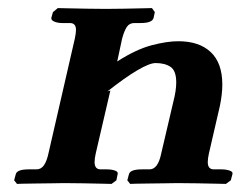

<svg xmlns="http://www.w3.org/2000/svg" viewBox="-20 -454 595 475"><path d="M217 -75Q214 -62 214 -53Q214 -35 229 -35H244Q256 -35 264.5 -32Q273 -29 271 -23L268 -8L256 1Q256 1 235 0.5Q214 0 186.5 -0.5Q159 -1 139 -1Q126 -1 106.5 -0.5Q87 0 67.5 0Q48 0 35 0.5Q22 1 22 1L15 -8L19 -23Q22 -35 51 -35H70Q82 -35 89 -45.5Q96 -56 100 -75L165 -358Q168 -372 168 -380Q168 -397 153 -397H134Q123 -397 114.5 -400.5Q106 -404 107 -410L111 -424L123 -434Q123 -434 145 -433.5Q167 -433 195 -432.5Q223 -432 242 -432Q260 -432 287 -432.5Q314 -433 335 -433.5Q356 -434 356 -434L363 -424L360 -410Q357 -397 328 -397H312Q300 -397 293.5 -387Q287 -377 282 -358L270 -302Q317 -332 355 -342Q393 -352 421 -352Q473 -352 501.5 -325Q530 -298 530 -245Q530 -221 524 -192L497 -75Q494 -62 494 -53Q494 -35 509 -35H528Q539 -35 548 -32Q557 -29 555 -23L551 -8L539 1Q539 1 517 0.5Q495 0 467 -0.5Q439 -1 419 -1Q406 -1 386.5 -0.5Q367 0 347.5 0Q328 0 315 0.5Q302 1 302 1L295 -8L299 -23Q302 -35 331 -35H350Q371 -35 379 -75L409 -203Q416 -230 416 -250Q416 -279 402 -288.5Q388 -298 365 -298Q350 -298 319.5 -280Q289 -262 246 -228L253 -230Z"/></svg>

Font: Libertinus Serif Semibold Italic
Style: Regular
Weight: 600
Italic angle: -11.5°
Designer: Philipp H. Poll, Khaled Hosny
Foundry: Caleb Maclennan
Version: Version 7.051;RELEASE